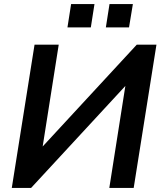

<svg xmlns="http://www.w3.org/2000/svg" viewBox="-20 -925 795 945"><path d="M38 0 150 -705H269L190 -204L653 -705H750L638 0H518L597 -502L133 0ZM501 -790 519 -905H634L615 -790ZM312 -790 330 -905H445L427 -790Z"/></svg>

Font: Mulish
Style: Bold Italic
Weight: 700
Italic angle: -9°
Designer: Vernon Adams
Foundry: Vernon Adams
Version: Version 3.603; ttfautohint (v1.8.3)